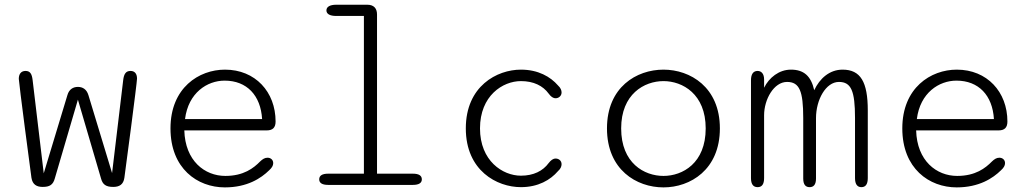

<svg xmlns="http://www.w3.org/2000/svg" viewBox="-20 -782 4373 812"><path d="M160.5 8.5C189.5 8.5 204.5 0 212 -28L309.5 -360.5L407 -28C414 -1 428.5 8.5 459 8.5C484.5 8.5 502 -1.5 506 -30C510.5 -61 559.5 -432.5 559.5 -449.5C559.5 -470.5 549.5 -482 532 -482C512.5 -482 504 -469.5 501 -443L454 -50L354 -379.5C346.5 -404.5 329.5 -414.5 309.5 -414.5C289.5 -414.5 272 -404.5 265 -379.5L165 -49L118 -443C115 -469.5 107.5 -482 88 -482C70 -482 59.5 -470 59.5 -448.5C59.5 -434 110 -50 113 -30C117.5 -1.5 135 8.5 160.5 8.5Z M931 10.5C1025.5 10.5 1084 -28 1118.5 -62C1129.5 -72 1135.5 -81.5 1135.5 -92C1135.5 -106 1125 -115 1111.5 -115C1099.5 -115 1090.5 -109 1080 -99C1052.5 -71 1010.5 -38 933 -38C845.5 -38 763 -102 759.5 -230.5H1108C1133.5 -230.5 1145.5 -242.5 1145.5 -268C1145.5 -393.5 1059.5 -487.5 931.5 -487.5C821.5 -487.5 701 -411 701 -239C701 -69 815 10.5 931 10.5ZM1088.5 -278.5H762.5C776.5 -390 856.5 -441 930 -441C1024 -441 1082.5 -378.5 1088.5 -278.5Z M1368 0H1726C1752 0 1764 -8.5 1764 -23.5C1764 -39 1752 -47.5 1726 -47.5H1574.5V-721C1574.5 -747.5 1560 -762 1533.5 -762H1402C1375 -762 1360.5 -753 1360.5 -738C1360.5 -723 1375 -714.5 1402 -714.5H1519V-47.5H1368C1342 -47.5 1330 -39 1330 -23.5C1330 -8.5 1342 0 1368 0Z M2183 9.5C2256 9.5 2308 -21 2340 -58.5C2350.5 -67.5 2355 -78 2355 -87.5C2355 -103 2342.5 -111.5 2330 -111.5C2319 -111.5 2310 -104.5 2300.5 -92.5C2276 -59 2236.5 -39 2183 -39C2106 -39 2010 -101.5 2010 -239C2010 -377 2106 -439 2183 -439C2236.5 -439 2276 -419.5 2300.5 -386C2310 -373 2319 -366.5 2330 -366.5C2342.5 -366.5 2355 -376 2355 -391C2355 -400 2351 -410.5 2340 -420.5C2308 -457.5 2256 -487.5 2183 -487.5C2082 -487.5 1950 -418 1950 -239C1950 -60 2082 9.5 2183 9.5Z M2786 10.5C2899 10.5 3024.5 -64 3024.5 -239C3024.5 -413.5 2899 -487.5 2786 -487.5C2672 -487.5 2547 -413.5 2547 -239C2547 -64 2672 10.5 2786 10.5ZM2786 -38C2704.5 -38 2607 -92 2607 -239C2607 -384 2704.5 -439 2786 -439C2867 -439 2964.5 -384 2964.5 -239C2964.5 -92 2867 -38 2786 -38Z M3404 9.5C3420 9.5 3431 0 3431 -27V-282.5C3431 -360 3472.5 -435.5 3528 -435.5C3580 -435.5 3596 -397 3596 -283V-29C3596 -2.5 3606 9.5 3623 9.5C3640.5 9.5 3650 -2.5 3650 -29V-315C3650 -435.5 3619.5 -487.5 3543.5 -487.5C3488 -487.5 3446.5 -450 3423.5 -400.5C3410 -460.5 3379.5 -487.5 3325 -487.5C3274.5 -487.5 3232.5 -453.5 3211.5 -411V-446C3211.5 -470 3200 -482 3184 -482C3166 -482 3156 -469 3156 -442V-29C3156 -2.5 3166 9.5 3184 9.5C3202 9.5 3211.5 -2.5 3211.5 -29V-294.5C3211.5 -362 3253 -435.5 3308.5 -435.5C3361 -435.5 3377 -397 3377 -283V-27C3377 0 3388 9.5 3404 9.5Z M4026 10.5C4120.5 10.5 4179 -28 4213.5 -62C4224.5 -72 4230.5 -81.5 4230.5 -92C4230.5 -106 4220 -115 4206.5 -115C4194.5 -115 4185.5 -109 4175 -99C4147.5 -71 4105.5 -38 4028 -38C3940.5 -38 3858 -102 3854.5 -230.5H4203C4228.5 -230.5 4240.5 -242.5 4240.5 -268C4240.5 -393.5 4154.5 -487.5 4026.5 -487.5C3916.5 -487.5 3796 -411 3796 -239C3796 -69 3910 10.5 4026 10.5ZM4183.5 -278.5H3857.5C3871.5 -390 3951.5 -441 4025 -441C4119 -441 4177.5 -378.5 4183.5 -278.5Z"/></svg>

Font: RTM Light Light
Style: Regular
Weight: 300
Designer: after Tyler Finck
Foundry: An Endless Supply
Version: Version 1.000;Glyphs 3.2.1 (3258)